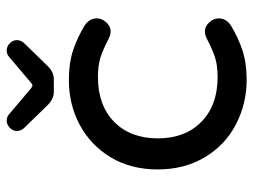

<svg xmlns="http://www.w3.org/2000/svg" viewBox="-110 -620 741 561"><g transform="rotate(-90 260.5 -339.5)"><path d="M232.4 -572.3 166 -640.6Q158.2 -650.4 158.2 -661.1Q158.2 -671.9 167.5 -681.2Q176.8 -690.4 188.5 -690.4Q199.2 -690.4 207 -683.6L283.2 -619.1Q289.1 -615.2 291 -615.2Q294.9 -615.2 298.8 -619.1L375 -683.6Q382.8 -690.4 393.6 -690.4Q405.3 -690.4 414.6 -681.2Q423.8 -671.9 423.8 -661.1Q423.8 -650.4 416 -640.6L349.6 -572.3Q331.1 -552.7 309.6 -552.7H272.5Q251 -552.7 232.4 -572.3ZM177.7 -20.5Q116.2 -52.7 81.1 -112.3Q45.9 -171.9 45.9 -249Q45.9 -328.1 82 -387.7Q117.2 -445.3 176.3 -477.1Q235.4 -508.8 307.6 -508.8Q356.4 -508.8 393.6 -496.6Q430.7 -484.4 467.8 -461.9Q487.3 -448.2 487.3 -426.8Q487.3 -412.1 475.6 -399.4Q463.9 -386.7 449.2 -386.7Q439.5 -386.7 427.7 -392.6Q393.6 -410.2 371.1 -417Q348.6 -423.8 315.4 -423.8Q233.4 -423.8 185.1 -376.5Q136.7 -329.1 136.7 -249Q136.7 -168.9 185.1 -121.6Q233.4 -74.2 315.4 -74.2Q348.6 -74.2 371.1 -81.1Q393.6 -87.9 427.7 -105.5Q439.5 -111.3 449.2 -111.3Q463.9 -111.3 475.6 -98.6Q487.3 -85.9 487.3 -71.3Q487.3 -49.8 467.8 -36.1Q430.7 -13.7 393.6 -1.5Q356.4 10.7 307.6 10.7Q238.3 10.7 177.7 -20.5Z"/></g></svg>

Font: YuPearl-Regular
Style: Regular
Weight: 400
Designer: Max Yao
Foundry: Max-Everyday
Version: Version 1.011; ttfautohint (v1.8.3)